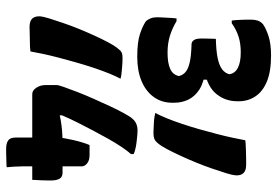

<svg xmlns="http://www.w3.org/2000/svg" viewBox="-162 -672 923 640"><g transform="rotate(90 300.0 -352.5)"><path d="M357 -408Q365 -423 374.5 -446Q384 -469 393.5 -497.5Q403 -526 411.5 -556Q420 -586 427.5 -615Q435 -644 440 -668Q445 -692 448 -708Q453 -709 463.5 -709.5Q474 -710 487.5 -710.5Q501 -711 512.5 -711Q524 -711 530 -711Q549 -711 557.5 -702Q566 -693 565 -676Q564 -664 557.5 -643.5Q551 -623 542.5 -598Q534 -573 523 -546Q512 -519 500.5 -494Q489 -469 478.5 -449Q468 -429 459 -418Q451 -408 443.5 -405Q436 -402 425 -402Q418 -402 409 -402.5Q400 -403 389 -403.5Q378 -404 370 -405.5Q362 -407 357 -408ZM243 -292Q235 -278 225.5 -254.5Q216 -231 206.5 -202.5Q197 -174 188.5 -144Q180 -114 172.5 -85.5Q165 -57 160 -33Q155 -9 152 8Q147 9 137 9.5Q127 10 114 10Q101 10 89.5 10.5Q78 11 70 11Q51 11 42.5 2Q34 -7 35 -24Q36 -36 42.5 -56.5Q49 -77 57.5 -102Q66 -127 77 -154Q88 -181 99.5 -206Q111 -231 121.5 -251Q132 -271 141 -282Q149 -293 155.5 -296Q162 -299 174 -299Q181 -299 190.5 -298.5Q200 -298 210.5 -297Q221 -296 229.5 -295Q238 -294 243 -292ZM538 87Q534 88 526 88Q518 88 508.5 88.5Q499 89 490 89Q481 89 476 89Q459 89 449 82.5Q439 76 439 57V-83Q439 -92 441.5 -106Q444 -120 447.5 -135.5Q451 -151 455.5 -165.5Q460 -180 464 -189H498Q515 -189 525 -181Q535 -173 535 -163V34Q535 47 536 62.5Q537 78 538 87ZM580 2H294Q282 2 273 -11.5Q264 -25 264 -43V-79Q264 -85 270.5 -103.5Q277 -122 287 -148Q297 -174 309.5 -202Q322 -230 334 -256Q346 -282 356.5 -301Q367 -320 372 -327Q382 -340 392.5 -344.5Q403 -349 416 -349Q423 -349 433.5 -348Q444 -347 456 -345.5Q468 -344 478 -341.5Q488 -339 494 -336V-327Q484 -316 470.5 -296Q457 -276 443 -251Q429 -226 415 -199.5Q401 -173 388.5 -148Q376 -123 367 -102Q358 -81 352 -68L365 -126V-65L343 -84Q364 -90 381.5 -93Q399 -96 417.5 -97.5Q436 -99 458 -99H556Q571 -99 576.5 -88.5Q582 -78 582 -62Q582 -57 582 -48Q582 -39 581.5 -29Q581 -19 580.5 -10.5Q580 -2 580 2ZM318 -681Q318 -642 294 -612Q270 -582 216 -572L246 -595V-556L215 -575Q256 -570 279 -555Q302 -540 312.5 -518.5Q323 -497 323 -470V-465Q323 -429 303.5 -402.5Q284 -376 250 -362Q216 -348 170 -348Q121 -348 94 -357Q67 -366 51 -377Q45 -384 41.5 -393Q38 -402 38 -415Q38 -420 38.5 -428.5Q39 -437 39.5 -447Q40 -457 40.5 -465.5Q41 -474 42 -479H51Q74 -465 99.5 -457Q125 -449 156 -449Q191 -449 210.5 -458Q230 -467 234 -487Q231 -500 220.5 -509Q210 -518 188 -523Q166 -528 127 -529Q118 -530 113.5 -538Q109 -546 109 -559Q109 -564 109 -574.5Q109 -585 109.5 -595Q110 -605 110 -610Q150 -611 174 -616Q198 -621 211 -630.5Q224 -640 228 -655Q225 -674 206.5 -683.5Q188 -693 155 -693Q125 -693 102 -685.5Q79 -678 58 -663H49Q48 -668 47.5 -676.5Q47 -685 46.5 -695.5Q46 -706 46 -714.5Q46 -723 46 -728Q46 -739 49 -749Q52 -759 61 -767Q75 -777 100.5 -785.5Q126 -794 166 -794Q219 -794 252.5 -780Q286 -766 302 -741.5Q318 -717 318 -687Z"/></g></svg>

Font: Rec Mono Semicasual
Style: Bold
Weight: 700
Version: Version 1.085; ttfautohint (v1.8.4.7-5d5b)